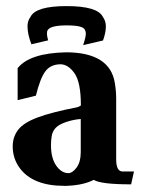

<svg xmlns="http://www.w3.org/2000/svg" viewBox="-20 -601 465 627"><path d="M197.3 -581.1Q298.3 -581.1 315.9 -545.9Q325.7 -532.2 325.7 -514.6Q325.7 -494.6 316.4 -468.8L251.5 -453.6Q260.3 -479.5 260.3 -491.7Q260.3 -498 257.3 -503.4Q252.4 -518.1 197.8 -518.1Q144.5 -518.1 135.7 -502.4Q133.3 -499 133.3 -490.2Q133.3 -483.9 137.2 -469.2L82.5 -456.5Q69.8 -489.7 69.8 -515.6Q69.8 -532.7 79.6 -545.9Q96.7 -581.1 197.3 -581.1ZM197.3 5.9H189.5Q87.4 5.9 44.4 -52.2Q21.5 -83.5 21.5 -123Q21.5 -154.3 39.6 -177.5Q57.6 -200.7 103.8 -217.8Q149.9 -234.9 231 -250.5L235.8 -252Q243.7 -255.4 244.1 -257.3Q244.1 -332 223.4 -361.6Q202.6 -391.1 177.2 -391.1Q145 -390.6 128.2 -368.2Q111.3 -345.7 97.2 -288.6L37.6 -273.9V-378.4Q76.7 -427.7 196.3 -430.2Q338.9 -429.7 355 -330.1Q359.4 -303.7 359.4 -278.3V-80.6Q359.4 -41 380.4 -41H417.5L408.2 1Q309.1 1 286.1 -13.7Q252.4 3.9 197.3 5.9ZM203.6 -35.6Q216.3 -35.6 230 -53.7Q243.7 -71.8 243.7 -105V-212.4Q218.3 -210.4 194.6 -202.1Q170.9 -193.8 160.9 -182.4Q150.9 -170.9 148.7 -156Q146.5 -141.1 146.5 -127Q146.5 -84.5 163.6 -60.1Q180.7 -35.6 203.6 -35.6Z"/></svg>

Font: Quaaykop
Style: Bold
Weight: 700
Designer: Tup Wanders
Foundry: Free font, DO NOT SELL
Version: Version 1.00;July 31, 2023;FontCreator 11.5.0.2430 64-bit